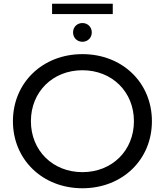

<svg xmlns="http://www.w3.org/2000/svg" viewBox="-20 -997 880 1025"><path d="M420 8C633 8 791 -144 791 -350C791 -556 633 -708 420 -708C207 -708 49 -555 49 -350C49 -145 207 8 420 8ZM420 -78C262 -78 145 -193 145 -350C145 -507 262 -622 420 -622C578 -622 695 -507 695 -350C695 -193 578 -78 420 -78ZM420 -774C448 -774 470 -795 470 -824C470 -853 448 -874 420 -874C392 -874 370 -853 370 -824C370 -795 392 -774 420 -774ZM582 -922V-977H258V-922Z"/></svg>

Font: Montserrat-Alt1 Med
Style: Regular
Weight: 500
Designer: Differentunic
Foundry: Differentunic
Version: Version 7.222